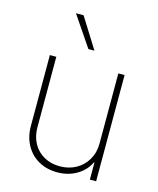

<svg xmlns="http://www.w3.org/2000/svg" viewBox="-114 -839 763 926"><g transform="rotate(15 267.0 -375.5)"><path d="M421.9 -530.3H453.1V0H421.9V-85H418.9Q399.4 -43.5 356.9 -18.3Q314.5 6.8 259.8 6.8Q207.5 6.8 166.7 -16.1Q126 -39.1 103 -80.8Q80.1 -122.6 80.1 -176.8V-530.3H112.3V-177.7Q112.3 -132.8 131.6 -97.9Q150.9 -63 185.5 -43.7Q220.2 -24.4 264.6 -24.4Q308.6 -24.4 344.5 -43.9Q380.4 -63.5 401.1 -99.1Q421.9 -134.8 421.9 -180.7ZM149.4 -757.8H187.5L282.2 -606.4H252Z"/></g></svg>

Font: Pretendard GOV Thin
Style: Regular
Weight: 100
Designer: Base glyphs from Inter by Rasmus Andersson; Hangeul glyphs from Noto Sans CJK(Source Han Sans) by Jang Soo-young and Kan
Foundry: Kil Hyung-jin
Version: Version 1.309